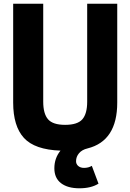

<svg xmlns="http://www.w3.org/2000/svg" viewBox="-20 -800 703 1035"><path d="M390 69Q390 85 402 95Q414 105 433 105Q457 105 475 94L511 190Q471 215 408 215Q345 215 309 187.5Q273 160 273 107Q273 53 306 12Q167 7 109 -56.5Q51 -120 51 -247V-780H213V-252Q213 -187 239 -157Q265 -127 331 -127Q398 -127 424 -157Q450 -187 450 -252V-780H612V-247Q612 -40 452 0Q422 7 406 26Q390 45 390 69Z"/></svg>

Font: Cooper Hewitt
Style: Bold
Weight: 711
Designer: Village Type and Design LLC
Foundry: Cooper Hewitt Smithsonian Design Museum
Version: 1.000